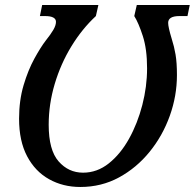

<svg xmlns="http://www.w3.org/2000/svg" viewBox="-20 -734 776 765"><path d="M300 11Q231 11 175.5 -20Q120 -51 88 -111.5Q56 -172 56 -261Q56 -334 74 -394.5Q92 -455 117 -500.5Q142 -546 162 -572Q182 -597 192.5 -615Q203 -633 203 -647Q203 -670 159 -670H139L148 -714H372L362 -670Q307 -619 264.5 -549.5Q222 -480 198 -399.5Q174 -319 174 -237Q174 -136 213.5 -91Q253 -46 311 -46Q367 -46 413.5 -83Q460 -120 494 -181Q528 -242 547 -315.5Q566 -389 566 -462Q566 -538 549 -590.5Q532 -643 515 -670L525 -714H736L727 -670H695Q650 -670 650 -643Q650 -626 664 -580Q674 -549 679.5 -516.5Q685 -484 685 -435Q685 -352 656.5 -272.5Q628 -193 576 -129Q524 -65 454 -27Q384 11 300 11Z"/></svg>

Font: Noto Serif SemiCondensed Medium
Style: Italic
Weight: 500
Width: 4
Italic angle: -12°
Designer: Monotype Design Team
Foundry: Monotype Imaging Inc.
Version: Version 2.013